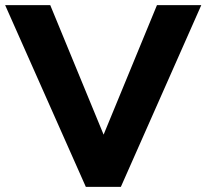

<svg xmlns="http://www.w3.org/2000/svg" viewBox="-33 -725 801 745"><path d="M300 0 -13 -705H162L375 -188H363L576 -705H748L436 0Z"/></svg>

Font: Nunito Sans 8pt ExtraBold
Style: Regular
Weight: 800
Version: Version 3.101;gftools[0.9.27]